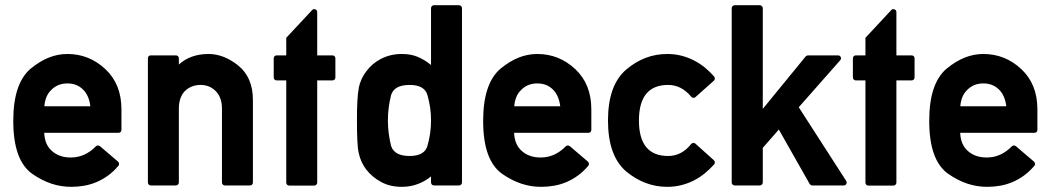

<svg xmlns="http://www.w3.org/2000/svg" viewBox="-20 -722 4106 748"><path d="M453.1 -216.3Q453.1 -210.9 450 -207.8Q446.8 -204.6 441.9 -204.6H152.3Q153.3 -181.2 160.6 -164.1Q168 -147 180.7 -135.3Q209.5 -108.4 255.9 -108.4Q311 -108.4 353.5 -151.9Q356.9 -155.3 361.3 -155.3Q365.7 -155.3 369.6 -152.3L439.9 -92.3Q443.4 -88.9 443.8 -84.2Q444.3 -79.6 441.4 -76.2Q422.4 -53.7 400.9 -38.1Q379.4 -22.5 356.2 -12.7Q333 -2.9 308.1 1.5Q283.2 5.9 257.8 5.9Q218.3 5.9 180.9 -6.3Q143.6 -18.6 106.9 -43.9Q31.7 -95.7 31.7 -251Q31.7 -397.9 100.1 -455.1Q134.8 -483.4 169.9 -497.6Q205.1 -511.7 242.7 -511.7Q327.1 -511.7 390.1 -453.1Q453.1 -394.5 453.1 -296.4ZM332 -308.1Q326.7 -351.1 302.7 -374Q278.8 -397 242.7 -397Q204.1 -397 179.2 -371.1Q156.2 -349.1 152.8 -308.1Z M567.4 0.5Q562.5 0.5 559.3 -2.9Q556.2 -6.3 556.2 -11.2V-494.6Q556.2 -500 559.3 -503.2Q562.5 -506.3 567.4 -506.3H665Q669.9 -506.3 673.3 -503.2Q676.8 -500 676.8 -494.6V-470.7Q722.2 -511.7 792.5 -511.7Q852.1 -511.7 908.7 -466.3Q965.3 -419.9 965.3 -332.5V-11.2Q965.3 -6.3 962.2 -2.9Q959 0.5 953.6 0.5H856.4Q851.1 0.5 847.9 -2.9Q844.7 -6.3 844.7 -11.2V-298.8Q844.7 -342.8 820.3 -367.2Q796.4 -391.1 761.2 -391.1Q725.1 -391.1 700.2 -367.2Q676.8 -342.8 676.8 -298.8V-11.2Q676.8 -6.3 673.3 -2.9Q669.9 0.5 665 0.5Z M1106.9 1Q1101.6 1 1098.4 -2.4Q1095.2 -5.9 1095.2 -10.7V-408.7H1058.1Q1053.2 -408.7 1049.8 -411.9Q1046.4 -415 1046.4 -420.4V-494.6Q1046.4 -500 1049.8 -503.2Q1053.2 -506.3 1058.1 -506.3H1095.2V-574.7L1195.8 -682.6Q1201.2 -688.5 1208.5 -685.5Q1215.8 -682.6 1215.8 -674.3V-506.3H1274.9Q1279.8 -506.3 1283.2 -503.2Q1286.6 -500 1286.6 -494.6V-420.4Q1286.6 -415 1283.2 -411.9Q1279.8 -408.7 1274.9 -408.7H1215.8V-10.7Q1215.8 -5.9 1212.4 -2.4Q1209 1 1204.1 1Z M1670.9 0.5Q1665.5 0.5 1662.4 -2.9Q1659.2 -6.3 1659.2 -11.2V-34.7Q1635.3 -15.1 1606.4 -4.6Q1577.6 5.9 1545.9 5.9Q1499 5.9 1464.4 -13.2Q1429.7 -32.2 1407.2 -61Q1396.5 -74.7 1388.9 -91.3Q1381.3 -107.9 1377.4 -126.5Q1373.5 -144 1372.1 -175.8Q1370.6 -207.5 1370.6 -253.4Q1370.6 -297.9 1372.3 -329.1Q1374 -360.4 1377.9 -378.9H1377.4Q1381.3 -397.5 1388.7 -413.8Q1396 -430.2 1407.2 -444.3Q1418 -459 1432.1 -471.2Q1446.3 -483.4 1463.6 -492.4Q1481 -501.5 1501.5 -506.6Q1522 -511.7 1545.9 -511.7Q1580.6 -511.7 1607.4 -500.5Q1634.3 -489.3 1659.2 -468.8V-689.9Q1659.2 -694.8 1662.4 -698.2Q1665.5 -701.7 1670.9 -701.7H1768.1Q1773.4 -701.7 1776.6 -698.2Q1779.8 -694.8 1779.8 -689.9V-11.2Q1779.8 -6.3 1776.6 -2.9Q1773.4 0.5 1768.1 0.5ZM1575.7 -391.1Q1516.6 -391.1 1503.9 -352.5Q1498 -330.1 1494.6 -304.9Q1491.2 -279.8 1491.2 -253.4Q1491.2 -226.6 1494.6 -200.9Q1498 -175.3 1503.9 -152.8Q1516.6 -114.3 1575.7 -114.3Q1634.8 -114.3 1645.5 -154.8Q1652.3 -178.7 1655.8 -203.1Q1659.2 -227.5 1659.2 -253.4Q1659.2 -278.3 1655.8 -302.5Q1652.3 -326.7 1645.5 -350.6Q1634.8 -391.1 1575.7 -391.1Z M2283.7 -216.3Q2283.7 -210.9 2280.5 -207.8Q2277.3 -204.6 2272.5 -204.6H1982.9Q1983.9 -181.2 1991.2 -164.1Q1998.5 -147 2011.2 -135.3Q2040 -108.4 2086.4 -108.4Q2141.6 -108.4 2184.1 -151.9Q2187.5 -155.3 2191.9 -155.3Q2196.3 -155.3 2200.2 -152.3L2270.5 -92.3Q2273.9 -88.9 2274.4 -84.2Q2274.9 -79.6 2272 -76.2Q2252.9 -53.7 2231.4 -38.1Q2210 -22.5 2186.8 -12.7Q2163.6 -2.9 2138.7 1.5Q2113.8 5.9 2088.4 5.9Q2048.8 5.9 2011.5 -6.3Q1974.1 -18.6 1937.5 -43.9Q1862.3 -95.7 1862.3 -251Q1862.3 -397.9 1930.7 -455.1Q1965.3 -483.4 2000.5 -497.6Q2035.6 -511.7 2073.2 -511.7Q2157.7 -511.7 2220.7 -453.1Q2283.7 -394.5 2283.7 -296.4ZM2162.6 -308.1Q2157.2 -351.1 2133.3 -374Q2109.4 -397 2073.2 -397Q2034.7 -397 2009.8 -371.1Q1986.8 -349.1 1983.4 -308.1Z M2761.2 -97.7Q2764.6 -94.7 2764.9 -89.8Q2765.1 -85 2762.2 -81.5Q2745.1 -62.5 2725.3 -46.4Q2705.6 -30.3 2682.9 -18.8Q2660.2 -7.3 2634.3 -0.7Q2608.4 5.9 2579.6 5.9Q2492.2 5.9 2419.9 -53.7Q2348.6 -114.3 2348.6 -252.4Q2348.6 -390.6 2419.9 -451.2Q2491.2 -511.7 2579.6 -511.7Q2608.4 -511.7 2634.3 -505.1Q2660.2 -498.5 2683.1 -486.8Q2706.1 -475.1 2725.8 -459Q2745.6 -442.9 2762.2 -423.8Q2765.1 -420.4 2764.9 -415.5Q2764.6 -410.6 2761.2 -407.7L2689.5 -343.8Q2685.5 -340.3 2680.7 -340.8Q2675.8 -341.3 2672.9 -345.2Q2634.8 -391.1 2583 -391.1Q2469.2 -391.1 2469.2 -252.4Q2469.2 -114.3 2583 -114.3Q2635.3 -114.3 2672.4 -160.6Q2675.3 -164.6 2680.4 -165.3Q2685.5 -166 2689.5 -162.1Z M2842.3 0.5Q2837.4 0.5 2834 -2.9Q2830.6 -6.3 2830.6 -11.2V-689.9Q2830.6 -694.8 2834 -698.2Q2837.4 -701.7 2842.3 -701.7H2939.9Q2944.8 -701.7 2948.2 -698.2Q2951.7 -694.8 2951.7 -689.9V-297.9L3118.7 -502Q3119.6 -503.4 3122.6 -504.9Q3125.5 -506.3 3127.4 -506.3H3244.1Q3252.4 -506.3 3255.4 -499.5Q3258.3 -492.7 3252.9 -486.8L3091.8 -304.2L3276.4 -17.6Q3280.3 -11.2 3277.1 -5.4Q3273.9 0.5 3266.6 0.5H3144.5Q3142.1 0.5 3138.7 -1.5Q3135.3 -3.4 3134.3 -5.4L3014.2 -217.3L2951.7 -146V-11.2Q2951.7 -6.3 2948.2 -2.9Q2944.8 0.5 2939.9 0.5Z M3363.3 1Q3357.9 1 3354.7 -2.4Q3351.6 -5.9 3351.6 -10.7V-408.7H3314.5Q3309.6 -408.7 3306.2 -411.9Q3302.7 -415 3302.7 -420.4V-494.6Q3302.7 -500 3306.2 -503.2Q3309.6 -506.3 3314.5 -506.3H3351.6V-574.7L3452.1 -682.6Q3457.5 -688.5 3464.8 -685.5Q3472.2 -682.6 3472.2 -674.3V-506.3H3531.2Q3536.1 -506.3 3539.6 -503.2Q3543 -500 3543 -494.6V-420.4Q3543 -415 3539.6 -411.9Q3536.1 -408.7 3531.2 -408.7H3472.2V-10.7Q3472.2 -5.9 3468.8 -2.4Q3465.3 1 3460.4 1Z M4021.5 -216.3Q4021.5 -210.9 4018.3 -207.8Q4015.1 -204.6 4010.3 -204.6H3720.7Q3721.7 -181.2 3729 -164.1Q3736.3 -147 3749 -135.3Q3777.8 -108.4 3824.2 -108.4Q3879.4 -108.4 3921.9 -151.9Q3925.3 -155.3 3929.7 -155.3Q3934.1 -155.3 3938 -152.3L4008.3 -92.3Q4011.7 -88.9 4012.2 -84.2Q4012.7 -79.6 4009.8 -76.2Q3990.7 -53.7 3969.2 -38.1Q3947.8 -22.5 3924.6 -12.7Q3901.4 -2.9 3876.5 1.5Q3851.6 5.9 3826.2 5.9Q3786.6 5.9 3749.3 -6.3Q3711.9 -18.6 3675.3 -43.9Q3600.1 -95.7 3600.1 -251Q3600.1 -397.9 3668.5 -455.1Q3703.1 -483.4 3738.3 -497.6Q3773.4 -511.7 3811 -511.7Q3895.5 -511.7 3958.5 -453.1Q4021.5 -394.5 4021.5 -296.4ZM3900.4 -308.1Q3895 -351.1 3871.1 -374Q3847.2 -397 3811 -397Q3772.5 -397 3747.6 -371.1Q3724.6 -349.1 3721.2 -308.1Z"/></svg>

Font: Alte DIN 1451 Mittelschrift
Style: Bold
Weight: 700
Designer: Peter Wiegel
Foundry: Peter Wiegel
Version: Version 1.003